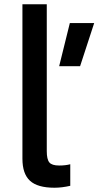

<svg xmlns="http://www.w3.org/2000/svg" viewBox="-20 -866 461 899"><path d="M85 0ZM85 -123V-846H199V-158Q199 -120 211 -105.5Q223 -91 257 -91Q287 -91 309 -97V4Q270 13 235 13Q156 13 120.5 -19.5Q85 -52 85 -123ZM307 -758H421L355 -556H257Z"/></svg>

Font: Biryani SemiBold
Style: Regular
Weight: 600
Designer: Dan Reynolds and Mathieu Réguer
Foundry: Dan Reynolds and Mathieu Réguer
Version: Version 1.004; ttfautohint (v1.1) -l 5 -r 5 -G 72 -x 0 -D la